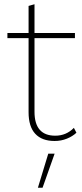

<svg xmlns="http://www.w3.org/2000/svg" viewBox="-20 -656 386 907"><path d="M341 -29Q323 -12 296 -1Q269 10 238 10Q178 10 146.5 -24Q115 -58 115 -126V-476H15V-500H115V-628L143 -636V-500H334V-476H143V-128Q143 -15 241 -15Q293 -15 329 -52ZM181 231H159L208 70H238Z"/></svg>

Font: Work Sans ExtraLight
Style: Regular
Weight: 280
Designer: Wei Huang
Foundry: Wei Huang
Version: Version 1.500